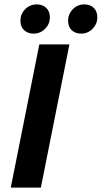

<svg xmlns="http://www.w3.org/2000/svg" viewBox="-20 -854 463 874"><path d="M29 0 159 -652H296L166 0ZM132 -701Q107 -701 90 -716.5Q73 -732 73 -760Q73 -790 94.5 -812Q116 -834 148 -834Q173 -834 190 -818.5Q207 -803 207 -775Q207 -745 185.5 -723Q164 -701 132 -701ZM349 -701Q323 -701 306.5 -716.5Q290 -732 290 -760Q290 -790 311.5 -812Q333 -834 364 -834Q390 -834 406.5 -818.5Q423 -803 423 -775Q423 -745 401.5 -723Q380 -701 349 -701Z"/></svg>

Font: Source Sans 3 ExtraLight
Style: Bold Italic
Weight: 700
Italic angle: -11°
Version: Version 3.052;hotconv 1.1.0;makeotfexe 2.6.0